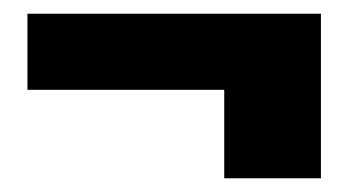

<svg xmlns="http://www.w3.org/2000/svg" viewBox="-20 -471 508 280"><path d="M20 -451H448V-211H307V-340H20Z"/></svg>

Font: Akshar SemiBold
Style: Regular
Weight: 600
Designer: Tall Chai
Foundry: Tall Chai
Version: Version 1.000